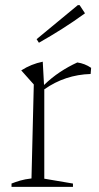

<svg xmlns="http://www.w3.org/2000/svg" viewBox="-20 -730 388 750"><path d="M25 0V-13Q40 -19 58.5 -24.5Q77 -30 103 -33L112 -400L63 -455Q102 -480 147 -489L152 -398Q182 -427 214.5 -448.5Q247 -470 282 -486Q311 -482 336 -465L334 -441Q234 -438 153 -381V-32L265 -13V0ZM132 -563 123 -577 284 -710H291L312 -678Q268 -646 223 -617.5Q178 -589 132 -563Z"/></svg>

Font: Piazzolla ExtraLight
Style: Regular
Weight: 200
Designer: Juan Pablo del Peral
Foundry: Huerta Tipografica
Version: Version 1.330